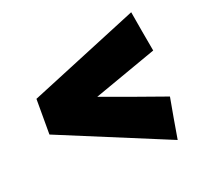

<svg xmlns="http://www.w3.org/2000/svg" viewBox="-97 -680 763 733"><g transform="rotate(-20 284.0 -313.5)"><path d="M506 -54C515 -109 525 -165 535 -220C452 -249 361 -282 274 -314L535 -407C525 -463 515 -518 506 -573C355 -511 204 -448 53 -386V-241C204 -179 355 -116 506 -54Z"/></g></svg>

Font: Repo ExtraBlack
Style: Regular
Weight: 400
Designer: Stefan Peev
Foundry: Context Ltd
Version: Version 001.502